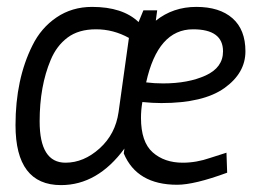

<svg xmlns="http://www.w3.org/2000/svg" viewBox="-20 -530 751 557"><path d="M157 7Q25 7 25 -167Q25 -300 74 -398Q99 -449 144 -479.5Q189 -510 247 -510Q336 -510 382 -466L396 -500H436L432 -470Q482 -510 549.5 -510Q617 -510 654.5 -477Q692 -444 692 -381Q692 -318 631 -274.5Q570 -231 448 -231Q423 -231 393 -234Q389 -211 389 -188Q389 -118 423 -88Q457 -58 510 -58Q550 -58 590 -72L637 -87L639 -29Q544 6 494 6Q377 6 339 -85L341 -99Q263 7 157 7ZM354 -420Q309 -445 258.5 -445Q208 -445 176 -421Q144 -397 127 -356Q95 -280 95 -178Q95 -58 170 -58Q223 -58 269 -99.5Q315 -141 324 -205ZM453 -288Q526 -288 576.5 -311Q627 -334 627 -381Q627 -445 540 -445Q438 -445 404 -291Q428 -288 453 -288Z"/></svg>

Font: Gudea
Style: Italic
Weight: 400
Version: Version 1.002